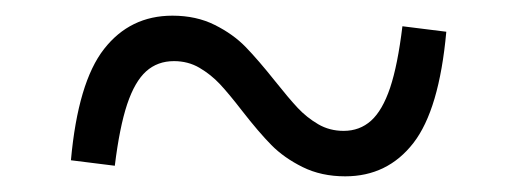

<svg xmlns="http://www.w3.org/2000/svg" viewBox="-20 -445 660 245"><path d="M289 -303.5Q272 -325.5 260.5 -337.8Q249 -350 234.5 -358.5Q220 -367 202 -367Q181 -367 166.5 -354Q152 -341 142.2 -311.8Q132.5 -282.5 126.5 -233.5L70.5 -240.5Q79.5 -340 112.8 -382.5Q146 -425 200 -425Q230.5 -425 254 -413.2Q277.5 -401.5 293.5 -385Q309.5 -368.5 331 -341.5Q348.5 -319.5 360 -307.2Q371.5 -295 386 -286.5Q400.5 -278 418.5 -278Q439 -278 453.5 -291Q468 -304 477.8 -333Q487.5 -362 493.5 -411.5L549.5 -404.5Q540.5 -305 507.5 -262.5Q474.5 -220 420.5 -220Q390 -220 366.2 -231.8Q342.5 -243.5 326.2 -260Q310 -276.5 289 -303.5Z"/></svg>

Font: Monaspace Radon Var
Style: Regular
Weight: 400
Designer: Riley Cran and the Lettermatic Team
Version: Version 1.000 (Monaspace Radon Var)